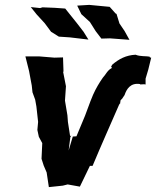

<svg xmlns="http://www.w3.org/2000/svg" viewBox="-20 -762 639 786"><path d="M576 -416V-440L587 -477L599 -526C599 -526 591 -526 593 -530C580 -533 554 -530 535 -538C496 -536 467 -521 438 -496C439 -488 437 -499 435 -488C440 -485 437 -489 437 -483C420 -475 412 -455 401 -444C387 -424 373 -401 361 -374L350 -347L328 -288L293 -204L278 -203L261 -146L268 -201L272 -207L267 -205L258 -263L256 -290L246 -350L250 -409L238 -470L240 -467L238 -527L203 -526L142 -531H84L99 -471L110 -412L113 -384L124 -354L129 -326L136 -263L133 -230L139 -202L153 -176L150 -112L159 -84L171 -56L180 4L237 -2L257 -7L307 2L348 -83H359C395 -169 433 -254 470 -339L471 -334L474 -354L470 -348L480 -358L490 -373C498 -397 514 -424 553 -418C550 -414 569 -419 576 -416ZM342 -600 322 -632 295 -667 247 -727 204 -730 154 -732 144 -729 106 -733 130 -703 163 -667 189 -632 221 -612 266 -609ZM510 -599C504 -611 496 -623 490 -635L469 -666L457 -705L453 -707L429 -734L345 -742L296 -739L313 -704L348 -672L372 -634L395 -604L430 -605Z"/></svg>

Font: Asimov Print
Style: DIt
Weight: 250
Width: 0
Designer: Google
Version: Version 2.000980: 2014